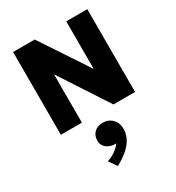

<svg xmlns="http://www.w3.org/2000/svg" viewBox="-251 -850 1289 1406"><g transform="rotate(-30 393.0 -146.5)"><path d="M79.5 0V-700H262.5L529 -297.5V-700H707V0H524L257.5 -408.5V0ZM327 407 280.5 340Q319 328 350.2 305.2Q381.5 282.5 399 257.5Q369.5 259 344.5 249Q319.5 239 304.2 219.2Q289 199.5 289 172Q289 128 316.5 102.2Q344 76.5 388 76.5Q436.5 76.5 467.8 108.5Q499 140.5 499 191Q499 232 480.5 269.2Q462 306.5 424 340.8Q386 375 327 407Z"/></g></svg>

Font: Geologica Roman ExtraBold
Style: Regular
Weight: 800
Designer: Sindre Bremnes, Frode Helland
Foundry: Monokrom Skriftforlag AS
Version: Version 1.010;gftools[0.9.28]